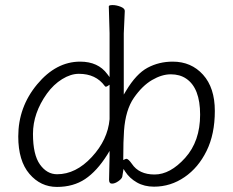

<svg xmlns="http://www.w3.org/2000/svg" viewBox="-20 -724 920 757"><path d="M412 -254V-390Q401 -382 398 -382Q395 -382 393 -385Q358 -433 291 -433Q259 -433 225 -412Q191 -391 165 -355Q110 -278 110 -196Q110 -114 137.5 -75.5Q165 -37 205 -37Q279 -37 342 -105Q405 -173 412 -254ZM403 -114Q362 -49 315.5 -18Q269 13 204.5 13Q140 13 96 -38.5Q52 -90 52 -186Q52 -302 126.5 -391.5Q201 -481 296 -481Q367 -481 403 -432L412 -420V-593L409 -699Q409 -704 424 -704Q439 -704 455.5 -697.5Q472 -691 472 -681L468 -592V-351L477 -366Q517 -433 562 -457Q607 -481 661 -481Q734 -481 780.5 -429.5Q827 -378 827 -286.5Q827 -195 794.5 -129Q762 -63 708 -26Q653 12 587 12Q549 12 520 -4.5Q491 -21 474 -47L467 -58L462 -27Q460 -19 446.5 -9.5Q433 0 421.5 0Q410 0 410 -15L412 -106V-129ZM472 -681ZM466 -93Q476 -98 478 -98Q486 -98 500 -78Q528 -36 589.5 -36Q651 -36 710 -101.5Q769 -167 769 -272Q769 -377 714 -414Q689 -431 653.5 -431Q618 -431 579.5 -408.5Q541 -386 508 -338.5Q475 -291 469 -209Q466 -167 466 -101Z"/></svg>

Font: LXGW WenKai Lite Light
Style: Regular
Weight: 300
Designer: LXGW / Fontworks Inc.
Foundry: LXGW / Fontworks Inc.
Version: Version 1.511; March 25, 2025